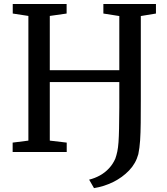

<svg xmlns="http://www.w3.org/2000/svg" viewBox="-20 -763 840 964"><path d="M452 181.5 427.5 139Q456 132 481.8 117.8Q507.5 103.5 527.2 82.2Q547 61 559 33.5Q565 16.5 569 -2.5Q573 -21.5 575 -49.2Q577 -77 577.8 -118.8Q578.5 -160.5 579 -222V-351H230V-57L315 -47V0H43.5V-47L122.5 -57V-683L44 -695V-743H314.5V-695L230 -683V-410.5H579V-682.5L499 -695V-743H763V-695L687 -682.5V-259.5Q687 -195.5 686.5 -146Q686 -96.5 683.5 -58.2Q681 -20 674.5 11Q662 57.5 628.2 92.8Q594.5 128 548.5 150.8Q502.5 173.5 452 181.5Z"/></svg>

Font: Merriweather 28pt
Style: Regular
Weight: 400
Version: Version 2.100